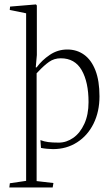

<svg xmlns="http://www.w3.org/2000/svg" viewBox="-20 -662 501 865"><path d="M220.7 162.6 145 153.8V-332L152.3 -339.4Q178.7 -367.7 201.4 -383.5Q224.1 -399.4 253.9 -399.4Q317.4 -399.4 348.1 -345.7Q378.9 -292 378.9 -202.1Q378.9 -145.5 359.9 -104Q340.8 -62.5 310.1 -41Q279.3 -19.5 244.6 -19.5Q214.8 -19.5 196.8 -22Q178.7 -24.4 162.1 -30.8L164.6 4.4Q175.8 6.8 191.7 8.3Q207.5 9.8 218.8 9.8Q279.8 9.8 327.4 -20.8Q375 -51.3 401.6 -105.2Q428.2 -159.2 428.2 -228Q428.2 -297.9 409.9 -345Q391.6 -392.1 358.9 -415.5Q326.2 -439 283.2 -439Q240.2 -439 204.3 -414.8Q168.5 -390.6 145 -358.4H141.1L146 -414.1V-637.2L142.1 -642.1L25.4 -632.3L23.9 -617.2L97.7 -602.1V152.8L24.4 163.6L22 182.6H217.3Z"/></svg>

Font: Neuton ExtraLight
Style: Regular
Weight: 275
Designer: Brian M Zick
Foundry: Brian M Zick
Version: Version 1.560